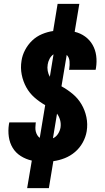

<svg xmlns="http://www.w3.org/2000/svg" viewBox="-20 -863 540 990"><path d="M120 107 144 -35Q113 -42 87 -58.5Q61 -75 45.5 -100.5Q30 -126 25.5 -157.5Q21 -189 26 -222L28 -232H165L164 -227Q163 -217 162.5 -206Q162 -195 164.5 -185Q167 -175 172 -166.5Q177 -158 185 -152L213 -321Q183 -338 157.5 -360.5Q132 -383 115.5 -413Q99 -443 92 -478Q85 -513 91 -550Q95 -578 109.5 -605.5Q124 -633 146 -654Q168 -675 196.5 -687Q225 -699 254 -703L277 -843H389L365 -699Q395 -692 419 -674.5Q443 -657 457.5 -631.5Q472 -606 476 -575.5Q480 -545 475 -513L473 -503H336L337 -508Q340 -527 338.5 -547Q337 -567 324 -580L297 -418Q328 -401 355 -378.5Q382 -356 400 -325.5Q418 -295 425.5 -259Q433 -223 427 -186Q422 -156 406.5 -128Q391 -100 367 -79.5Q343 -59 314 -47.5Q285 -36 255 -32L232 107ZM237 -467 256 -583Q243 -574 235.5 -559.5Q228 -545 226 -531Q223 -514 226 -497.5Q229 -481 237 -467ZM253 -150Q269 -157 279 -172.5Q289 -188 292 -205Q295 -225 290 -243.5Q285 -262 274 -277Z"/></svg>

Font: Iosevka Term Curly Heavy
Style: Italic
Weight: 900
Italic angle: -9°
Designer: Belleve Invis
Foundry: Belleve Invis
Version: Version 32.3.0